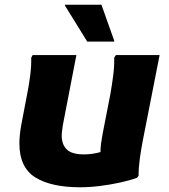

<svg xmlns="http://www.w3.org/2000/svg" viewBox="-20 -780 714 812"><path d="M62 -174Q62 -191 64 -210.5Q66 -230 70 -252L95 -383Q102 -417 107.5 -459Q113 -501 112 -536L118 -547H303L246 -252Q244 -238 242.5 -226.5Q241 -215 241 -206Q241 -169 262.5 -148Q284 -127 335 -127Q352 -127 370 -129.5Q388 -132 405 -137Q405 -155 407.5 -174Q410 -193 414 -214L447 -383Q453 -417 458.5 -459Q464 -501 463 -536L470 -547H655L584 -186Q577 -150 571.5 -110.5Q566 -71 566 -36L559 -28Q529 -17 488 -8Q447 1 403 6.5Q359 12 319 12Q196 12 129 -30Q62 -72 62 -174ZM349 -604 255 -756V-760H409L463 -608V-604Z"/></svg>

Font: Kufam
Style: Bold Italic
Weight: 700
Italic angle: -11°
Designer: Artur Schmal
Foundry: Original Type
Version: Version 1.301; ttfautohint (v1.8.3)